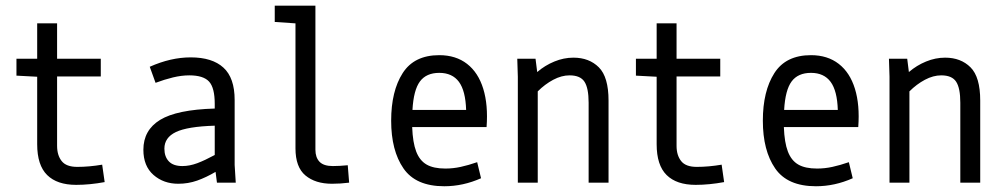

<svg xmlns="http://www.w3.org/2000/svg" viewBox="-20 -645 3540 678"><path d="M181.6 -562.5V-437.5H335.9V-375H181.6V-129.9Q181.6 -96.7 197.8 -76.2Q213.9 -55.7 252.9 -55.7Q294.9 -55.7 340.8 -63.5L349.6 -2Q296.9 7.8 249 7.8Q181.6 7.8 146.5 -26.9Q111.3 -61.5 111.3 -135.7V-374L38.1 -377.9V-437.5H111.3V-562.5Z M609.4 3.9Q557.6 3.9 522 -27.3Q486.3 -58.6 486.3 -116.2Q486.3 -185.5 545.4 -221.7Q604.5 -257.8 738.3 -261.7V-278.3Q738.3 -335 718.3 -356.9Q698.2 -378.9 648.4 -378.9Q621.1 -378.9 590.8 -371.6Q560.5 -364.3 529.3 -352.5L508.8 -409.2Q583 -442.4 653.3 -442.4Q729.5 -442.4 769 -406.2Q808.6 -370.1 808.6 -292V-62.5L812.5 0H746.1L741.2 -38.1Q708 -18.6 676.3 -7.3Q644.5 3.9 609.4 3.9ZM624 -58.6Q649.4 -58.6 676.8 -68.8Q704.1 -79.1 738.3 -97.7V-201.2Q641.6 -198.2 601.1 -178.7Q560.5 -159.2 560.5 -120.1Q560.5 -91.8 576.2 -75.2Q591.8 -58.6 624 -58.6Z M1093.8 -625V-116.2Q1093.8 -88.9 1108.4 -73.7Q1123 -58.6 1155.3 -58.6Q1178.7 -58.6 1208 -61.5L1212.9 0Q1182.6 3.9 1152.3 3.9Q1093.8 3.9 1058.6 -25.4Q1023.4 -54.7 1023.4 -121.1V-562.5L950.2 -567.4V-625Z M1548.8 12.7Q1448.2 12.7 1404.8 -50.3Q1361.3 -113.3 1361.3 -218.8Q1361.3 -323.2 1401.9 -386.7Q1442.4 -450.2 1531.2 -450.2Q1589.8 -450.2 1629.4 -419.4Q1668.9 -388.7 1686.5 -331.5Q1704.1 -274.4 1698.2 -196.3H1435.5Q1437.5 -141.6 1449.7 -109.9Q1461.9 -78.1 1486.3 -64Q1510.7 -49.8 1552.7 -49.8Q1580.1 -49.8 1606.9 -55.7Q1633.8 -61.5 1665 -72.3L1678.7 -15.6Q1615.2 12.7 1548.8 12.7ZM1626 -256.8Q1624 -324.2 1600.6 -356Q1577.1 -387.7 1531.2 -387.7Q1485.4 -387.7 1462.9 -357.4Q1440.4 -327.1 1436.5 -256.8Z M1808.6 -374 1806.6 -437.5H1871.1L1877 -390.6Q1904.3 -414.1 1937.5 -427.7Q1970.7 -441.4 2004.9 -441.4Q2060.5 -441.4 2094.7 -407.2Q2128.9 -373 2128.9 -290V0H2058.6V-282.2Q2058.6 -334 2043.9 -356.4Q2029.3 -378.9 1991.2 -378.9Q1962.9 -378.9 1933.6 -363.3Q1904.3 -347.7 1878.9 -322.3V0H1808.6Z M2369.1 -562.5V-437.5H2523.4V-375H2369.1V-129.9Q2369.1 -96.7 2385.3 -76.2Q2401.4 -55.7 2440.4 -55.7Q2482.4 -55.7 2528.3 -63.5L2537.1 -2Q2484.4 7.8 2436.5 7.8Q2369.1 7.8 2334 -26.9Q2298.8 -61.5 2298.8 -135.7V-374L2225.6 -377.9V-437.5H2298.8V-562.5Z M2861.3 12.7Q2760.7 12.7 2717.3 -50.3Q2673.8 -113.3 2673.8 -218.8Q2673.8 -323.2 2714.4 -386.7Q2754.9 -450.2 2843.8 -450.2Q2902.3 -450.2 2941.9 -419.4Q2981.4 -388.7 2999 -331.5Q3016.6 -274.4 3010.7 -196.3H2748Q2750 -141.6 2762.2 -109.9Q2774.4 -78.1 2798.8 -64Q2823.2 -49.8 2865.2 -49.8Q2892.6 -49.8 2919.4 -55.7Q2946.3 -61.5 2977.5 -72.3L2991.2 -15.6Q2927.7 12.7 2861.3 12.7ZM2938.5 -256.8Q2936.5 -324.2 2913.1 -356Q2889.6 -387.7 2843.8 -387.7Q2797.9 -387.7 2775.4 -357.4Q2752.9 -327.1 2749 -256.8Z M3121.1 -374 3119.1 -437.5H3183.6L3189.5 -390.6Q3216.8 -414.1 3250 -427.7Q3283.2 -441.4 3317.4 -441.4Q3373 -441.4 3407.2 -407.2Q3441.4 -373 3441.4 -290V0H3371.1V-282.2Q3371.1 -334 3356.4 -356.4Q3341.8 -378.9 3303.7 -378.9Q3275.4 -378.9 3246.1 -363.3Q3216.8 -347.7 3191.4 -322.3V0H3121.1Z"/></svg>

Font: Sudo Variable
Style: Regular
Weight: 400
Monospace: yes
Designer: Jens Kutilek
Foundry: Jens Kutilek
Version: Version 0.040